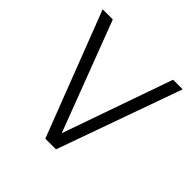

<svg xmlns="http://www.w3.org/2000/svg" viewBox="-179 -859 1018 1018"><g transform="rotate(45 330.0 -350.0)"><path d="M30 -700H106L341 -82L558 -700H630L380 0H300Z"/></g></svg>

Font: Retni Sans
Style: Regular
Weight: 400
Designer: Vitaly Kuzmin
Foundry: ParaType Ltd.
Version: Version 1.00;March 2, 2019;FontCreator 11.5.0.2425 64-bit; t